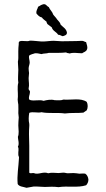

<svg xmlns="http://www.w3.org/2000/svg" viewBox="-20 -894 503 912"><path d="M389 -14C395 -20 400 -30 400 -41C399 -53 393 -64 385 -69C376 -71 367 -69 357 -69C348 -70 338 -72 329 -72C320 -72 311 -71 302 -71C295 -71 289 -74 281 -74C274 -74 265 -72 258 -72C239 -73 224 -75 209 -71C185 -81 162 -62 140 -72C132 -73 124 -68 119 -74V-202C119 -226 117 -251 118 -276C118 -286 120 -295 119 -306C115 -322 116 -341 119 -358C136 -365 159 -356 177 -361C211 -354 256 -360 288 -355C319 -359 349 -356 376 -359L392 -370C398 -381 398 -399 392 -410C364 -430 319 -418 281 -421C271 -416 255 -418 240 -418C223 -423 202 -419 187 -415C167 -423 134 -411 119 -421C114 -432 122 -444 122 -455C124 -465 115 -465 116 -474C120 -491 116 -507 116 -523C116 -531 118 -539 118 -547C117 -555 116 -562 116 -569C116 -579 121 -588 121 -597C121 -608 116 -618 118 -629C121 -633 128 -635 133 -637C140 -638 144 -642 152 -641C162 -641 169 -638 177 -637C187 -641 202 -639 212 -643C241 -643 271 -642 294 -645C298 -641 306 -642 311 -640C330 -646 348 -641 370 -641C378 -647 389 -648 393 -659C398 -670 392 -681 389 -694C381 -695 377 -701 367 -700C336 -698 305 -699 274 -698C257 -698 241 -701 225 -700C208 -699 192 -696 176 -697C158 -698 140 -701 122 -701C108 -694 85 -704 72 -697C68 -693 69 -689 69 -684C66 -662 67 -637 67 -618C67 -612 66 -606 65 -601C65 -588 67 -575 67 -563C67 -541 64 -519 67 -501C61 -482 66 -453 65 -435C65 -430 64 -426 64 -421C64 -413 66 -405 67 -397C68 -382 67 -368 67 -356C67 -349 69 -343 69 -336C68 -323 67 -310 67 -298C68 -278 71 -258 65 -244C65 -232 73 -211 65 -197C71 -187 66 -175 67 -161C66 -153 72 -150 70 -142C68 -100 60 -60 64 -20C71 -7 91 -7 106 -2C117 -3 129 -7 140 -8C156 -9 175 -6 193 -6C215 -7 236 -8 258 -5C301 -12 349 -1 389 -14ZM153 -830C160 -822 166 -814 179 -811C184 -803 193 -798 201 -791C201 -786 204 -784 205 -780C213 -775 218 -769 226 -764C230 -747 248 -743 256 -729C265 -729 270 -724 278 -722C287 -725 298 -727 298 -739C295 -758 279 -765 268 -777C266 -788 257 -794 251 -802C246 -811 238 -817 232 -826C228 -840 217 -847 212 -860C203 -864 200 -873 191 -874C186 -875 181 -872 175 -870C170 -867 166 -864 161 -862C159 -851 151 -846 153 -830Z"/></svg>

Font: FuturaRener
Style: Light
Weight: 300
Designer: BSozoo
Foundry: BSozoo
Version: Version 1.0